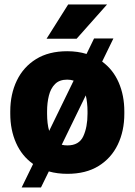

<svg xmlns="http://www.w3.org/2000/svg" viewBox="-20 -767 602 858"><path d="M25.9 -258.8V-269Q25.9 -346.2 55.2 -407Q84.5 -467.8 141.1 -502.9Q197.8 -538.1 280.3 -538.1Q327.1 -538.1 366.7 -525.9L400.4 -595.2H486.8L436.5 -491.7Q485.4 -456.1 510.5 -398.2Q535.6 -340.3 535.6 -269V-258.8Q535.6 -181.6 506.3 -120.8Q477.1 -60.1 420.4 -25.1Q363.8 9.8 281.2 9.8Q236.3 9.8 198.2 -1L163.1 70.8H76.7L127.9 -34.2Q77.6 -69.8 51.8 -128.2Q25.9 -186.5 25.9 -258.8ZM190.4 -269V-258.8Q190.4 -237.3 192.6 -218Q194.8 -198.7 199.7 -182.1L309.1 -406.7Q295.9 -411.1 280.3 -411.1Q245.6 -411.1 226.1 -391.6Q206.5 -372.1 198.5 -339.8Q190.4 -307.6 190.4 -269ZM371.1 -269Q371.1 -288.6 369.1 -306.6Q367.2 -324.7 363.3 -340.8L255.9 -120.1Q267.6 -117.2 281.2 -117.2Q333.5 -117.2 352.3 -158.2Q371.1 -199.2 371.1 -258.8ZM188 -593.8 284.7 -747.1H458.5L322.3 -593.8Z"/></svg>

Font: Vazirmatn RD Black
Style: Regular
Weight: 900
Designer: Saber Rastikerdar
Foundry: Saber Rastikerdar
Version: Version 32.102